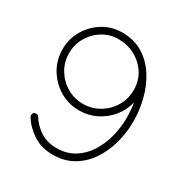

<svg xmlns="http://www.w3.org/2000/svg" viewBox="-158 -796 883 923"><g transform="rotate(30 283.0 -334.0)"><path d="M264.6 -243.7Q205.6 -243.7 156.5 -272.7Q107.4 -301.8 78.1 -350.8Q48.8 -399.9 48.8 -459.5Q48.8 -518.1 77.4 -566.4Q106 -614.7 153.6 -643.6Q201.2 -672.4 258.3 -672.4Q324.2 -672.4 373 -642.6Q421.9 -612.8 453.9 -563Q485.8 -513.2 501.7 -451.9Q517.6 -390.6 517.6 -327.6Q517.6 -266.1 501.5 -207Q485.4 -147.9 453.1 -100.3Q420.9 -52.7 372.8 -24.4Q324.7 3.9 260.3 3.9Q196.8 3.9 150.1 -27.1Q103.5 -58.1 78.6 -100.1Q76.2 -104 76.2 -109.4Q76.2 -127.4 94.2 -127.4Q105 -127.4 110.4 -118.2Q130.9 -83.5 169.4 -58.1Q208 -32.7 260.3 -32.7Q315.9 -32.7 357.4 -58.1Q398.9 -83.5 426.3 -126Q453.6 -168.5 467.3 -220.9Q481 -273.4 481 -327.6Q481 -349.6 479.2 -369.4Q477.5 -389.2 474.1 -409.2Q462.9 -361.3 432.1 -324Q401.4 -286.6 357.9 -265.1Q314.5 -243.7 264.6 -243.7ZM264.6 -280.3Q311.5 -280.3 352.3 -303.7Q393.1 -327.1 418.2 -367.9Q443.4 -408.7 443.4 -460.4Q443.4 -511.7 417.7 -551.3Q392.1 -590.8 350.1 -613.3Q308.1 -635.7 258.8 -635.7Q211.4 -635.7 171.9 -611.8Q132.3 -587.9 108.9 -547.6Q85.4 -507.3 85.4 -459Q85.4 -409.7 109.9 -368.9Q134.3 -328.1 175 -304.2Q215.8 -280.3 264.6 -280.3Z"/></g></svg>

Font: Manjari Thin
Style: Regular
Weight: 100
Designer: Santhosh Thottingal <santhosh.thottingal@gmail.com>
Version: Version 2.000